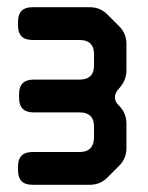

<svg xmlns="http://www.w3.org/2000/svg" viewBox="-20 -505 411 533"><path d="M30 -32Q30 8 70 8H229Q258 8 278 -12L311 -45Q331 -65 331 -94V-161Q331 -191 311 -211L309 -213Q299 -223 299 -235Q299 -248 311 -260Q331 -282 331 -310V-383Q331 -412 311 -432L278 -465Q258 -485 229 -485H70Q30 -485 30 -445V-434Q30 -394 70 -394H201Q241 -394 241 -354V-324Q241 -284 201 -284H73Q33 -284 33 -244V-233Q33 -193 73 -193H201Q241 -193 241 -153V-123Q240 -83 201 -83H70Q30 -83 30 -43Z"/></svg>

Font: WDXL Lubrifont SC
Style: Regular
Weight: 400
Designer: [WDXL Lubrifont] Copyright 2020-2022 (c) NightFurySL2001, Skr-ZERO; [ZCOOL QingKe HuangYou] Copyright 2018-2022 (c) The 
Version: Version 2.001;hotconv 1.1.1;makeotfexe 2.6.0